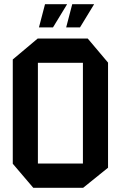

<svg xmlns="http://www.w3.org/2000/svg" viewBox="-20 -897 578 917"><path d="M161 -597V-713H399L496 -598V-597ZM139 0 41 -115V-116H376V0ZM41 -116V-613L160 -713H161V-116ZM376 0V-597H496V-96L377 0ZM296 -766 325 -877H429V-876L362 -766ZM166 -766 195 -877H300V-876L233 -766Z"/></svg>

Font: Foldit Medium
Style: Regular
Weight: 500
Version: Version 1.003